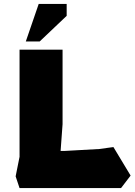

<svg xmlns="http://www.w3.org/2000/svg" viewBox="-20 -962 688 982"><path d="M80 0 60 -60 80 -160V-708H300V-327L290 -190H310L489 -200L560 -210L648 -64L599 0ZM112 -750 178 -942H321V-881L183 -750Z"/></svg>

Font: Rowdies
Style: Bold
Weight: 700
Designer: Jaikishan Patel
Version: Version 1.000; ttfautohint (v1.8.3)